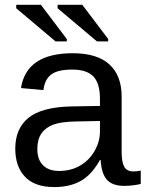

<svg xmlns="http://www.w3.org/2000/svg" viewBox="-20 -756 596 786"><path d="M202.1 9.8C244.8 9.8 281 1.4 310.8 -15.4C340.6 -32.1 366.7 -60.7 389.2 -101.1H392.1C394 -64.6 402.4 -37.8 417.2 -20.8C432 -3.7 455.7 4.9 488.3 4.9C511.4 4.9 534 2.3 556.2 -2.9V-57.6C545.4 -55.3 535.8 -54.2 527.3 -54.2C508.1 -54.2 495.1 -60.8 488.3 -74C481.4 -87.2 478 -106.8 478 -132.8V-360.4C478 -418 461.3 -462 427.7 -492.4C394.2 -522.9 344.2 -538.1 277.8 -538.1C151.5 -538.1 80.9 -490.6 65.9 -395.5L157.7 -387.2C161.3 -416.5 172 -437.8 189.9 -451.2C207.8 -464.5 236.5 -471.2 275.9 -471.2C314.9 -471.2 343.6 -461.9 361.8 -443.4C380 -424.8 389.2 -394 389.2 -351.1V-322.3L270.5 -320.3C190.4 -318.4 132.4 -302.7 96.4 -273.4C60.5 -244.1 42.5 -202.1 42.5 -147.5C42.5 -98.6 55.8 -60.2 82.5 -32.2C109.2 -4.2 149.1 9.8 202.1 9.8ZM222.2 -56.2C193.5 -56.2 171.5 -64 156 -79.6C140.5 -95.2 132.8 -117.4 132.8 -146C132.8 -172.4 138.5 -193.7 149.9 -210C161.3 -226.2 177.7 -238.3 199 -246.1C220.3 -253.9 251.6 -258.1 293 -258.8L389.2 -260.7V-217.3C389.2 -190.3 381.9 -164 367.4 -138.4C352.9 -112.9 333.2 -92.8 308.1 -78.1C283 -63.5 254.4 -56.2 222.2 -56.2ZM377 -586.4H422.9V-596.2L316.9 -736.3H215.8V-722.2ZM207.5 -586.4H253.4V-596.2L147.5 -736.3H46.4V-722.2Z"/></svg>

Font: Arimo
Style: Regular
Weight: 400
Designer: Steve Matteson
Foundry: Monotype Imaging Inc.
Version: Version 1.32